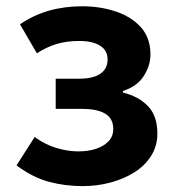

<svg xmlns="http://www.w3.org/2000/svg" viewBox="-20 -594 574 627"><path d="M250 13.8Q192.7 13.8 139.9 -0.3Q87.1 -14.3 34 -53.9L93.2 -146.7Q128.3 -121.1 165.7 -110.3Q203.1 -99.6 235.8 -99.6Q268.6 -99.6 294.4 -108.3Q320.1 -117.1 335 -133.3Q349.9 -149.5 349.9 -172.6Q349.9 -206.7 324 -222.5Q298.2 -238.4 248 -238.4H161.9V-336.9H237.6Q284.2 -336.9 307.8 -353.3Q331.3 -369.6 331.3 -399.9Q331.3 -429.5 306.9 -444.8Q282.4 -460.2 238.9 -460.2Q198.7 -460.2 166 -450.7Q133.4 -441.1 100.4 -420L45.3 -514.7Q89.2 -544.6 139.8 -559.1Q190.4 -573.5 248.2 -573.5Q306.9 -573.5 357.9 -556.6Q408.9 -539.6 440.1 -505Q471.3 -470.3 471.3 -415.9Q471.3 -379.9 449.5 -345.8Q427.7 -311.7 381.3 -296.8V-291.8Q432.5 -279.3 463.2 -247.4Q493.9 -215.6 493.9 -158.2Q493.9 -117.1 473.5 -84.9Q453 -52.6 418.3 -30.9Q383.6 -9.2 340.1 2.3Q296.5 13.8 250 13.8Z"/></svg>

Font: Noto Sans SC Thin
Style: Regular
Weight: 100
Designer: Ryoko NISHIZUKA 西塚涼子 (kana, bopomofo & ideographs); Paul D. Hunt (Latin, Greek & Cyrillic); Sandoll Communications 산돌커뮤니
Foundry: Adobe
Version: Version 2.004-H2;hotconv 1.0.118;makeotfexe 2.5.65603